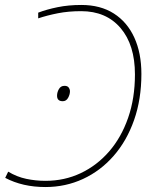

<svg xmlns="http://www.w3.org/2000/svg" viewBox="-20 -744 634 774"><path d="M308 -724Q385 -724 439 -689.5Q493 -655 521.5 -592.5Q550 -530 550 -446Q550 -344 520.5 -260Q491 -176 438 -115.5Q385 -55 314.5 -22.5Q244 10 163 10Q71 10 1 -27L13 -52Q48 -31 86 -23Q124 -15 163 -15Q240 -15 305.5 -46Q371 -77 420 -133.5Q469 -190 496.5 -269Q524 -348 524 -444Q524 -563 466 -631Q408 -699 307 -699Q256 -699 213 -690.5Q170 -682 134 -670V-693Q168 -706 212 -715Q256 -724 308 -724ZM233 -336Q210 -336 210 -358Q210 -372 217.5 -385Q225 -398 240 -398Q252 -398 257 -391Q262 -384 262 -376Q262 -363 254.5 -349.5Q247 -336 233 -336Z"/></svg>

Font: Noto Sans Thin
Style: Italic
Weight: 100
Italic angle: -12°
Designer: Monotype Design Team
Foundry: Monotype Imaging Inc.
Version: Version 2.013; ttfautohint (v1.8.4.7-5d5b)